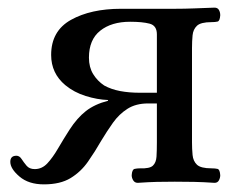

<svg xmlns="http://www.w3.org/2000/svg" viewBox="-20 -476 633 503"><path d="M95 7Q55 7 31 -13.5Q7 -34 7 -52Q7 -68 23 -68Q31 -68 36.5 -59.5Q42 -51 49.5 -42Q57 -33 71 -33Q90 -33 104 -48Q118 -63 132 -87Q146 -111 162 -136Q182 -167 205 -185Q228 -203 263 -212V-214Q235 -215 204.5 -224.5Q174 -234 151 -253Q114 -284 114 -332Q114 -395 166 -424Q218 -453 297 -453H438Q464 -453 488.5 -454Q513 -455 542 -456Q550 -456 553.5 -450Q557 -444 557 -436Q556 -421 550 -419.5Q544 -418 534 -418Q506 -418 496 -408.5Q486 -399 484.5 -383.5Q483 -368 483 -350V-103Q483 -86 484.5 -70Q486 -54 496 -44.5Q506 -35 534 -35Q544 -35 550 -33.5Q556 -32 557 -17Q557 -10 553.5 -3.5Q550 3 542 3Q513 1 488.5 0.5Q464 0 438 0Q412 0 391 0.5Q370 1 341 3Q333 3 329 -3.5Q325 -10 325 -17Q326 -32 332.5 -33.5Q339 -35 347 -35Q372 -34 380.5 -42Q389 -50 390 -65.5Q391 -81 391 -103V-205H368Q336 -205 314 -191Q292 -177 276 -154.5Q260 -132 245 -107Q229 -79 210.5 -52.5Q192 -26 165 -9.5Q138 7 95 7ZM347 -233H391V-386Q391 -409 372 -414Q353 -419 321 -419Q272 -419 242.5 -395.5Q213 -372 213 -325Q213 -300 224 -282Q235 -264 253 -252Q271 -242 294.5 -237.5Q318 -233 347 -233Z"/></svg>

Font: Alice
Style: Regular
Weight: 400
Designer: Ksenia Yerulevich
Foundry: Cyreal (http://www.cyreal.org/)
Version: Version 2.003; ttfautohint (v1.8.3)